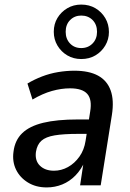

<svg xmlns="http://www.w3.org/2000/svg" viewBox="-20 -810 569 839"><path d="M184 9Q137 9 102 -12.5Q67 -34 50 -69Q33 -104 39 -147Q45 -197 77 -228Q109 -259 169 -273.5Q229 -288 320 -288H382L373 -225H322Q258 -225 219 -218.5Q180 -212 161 -195Q142 -178 137 -146Q132 -108 154.5 -86Q177 -64 216 -64Q248 -64 277 -80Q306 -96 327 -125.5Q348 -155 354 -195L374 -322Q383 -375 361.5 -399.5Q340 -424 286 -424Q248 -424 207 -412.5Q166 -401 122 -375L100 -445Q130 -463 164 -476Q198 -489 234 -495Q270 -501 305 -501Q369 -501 408.5 -479.5Q448 -458 463.5 -415Q479 -372 469 -308L420 0H330L346 -106H351Q335 -69 309.5 -43Q284 -17 252 -4Q220 9 184 9ZM335 -552Q301 -552 274 -568Q247 -584 231 -611Q215 -638 215 -671Q215 -705 231 -731.5Q247 -758 274 -774Q301 -790 335 -790Q370 -790 397 -774Q424 -758 440 -731Q456 -704 456 -670Q456 -638 440 -611Q424 -584 397 -568Q370 -552 335 -552ZM335 -600Q365 -600 384.5 -620Q404 -640 404 -671Q404 -703 384.5 -722.5Q365 -742 335 -742Q306 -742 286.5 -722.5Q267 -703 267 -671Q267 -640 286 -620Q305 -600 335 -600Z"/></svg>

Font: Nunito Sans 10pt SemiCondensed SemiBold
Style: Italic
Weight: 600
Width: 4
Italic angle: -9°
Designer: Vernon Adams
Foundry: Vernon Adams
Version: Version 3.101;gftools[0.9.27]